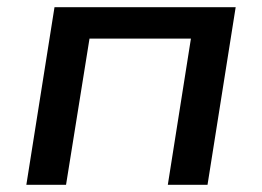

<svg xmlns="http://www.w3.org/2000/svg" viewBox="-20 -512 726 532"><path d="M53 0 131 -492H633L555 0H445L509 -405H228L163 0Z"/></svg>

Font: Nunito Sans 10pt SemiExpanded SemiBold
Style: Italic
Weight: 600
Width: 6
Italic angle: -9°
Designer: Vernon Adams
Foundry: Vernon Adams
Version: Version 3.101;gftools[0.9.27]